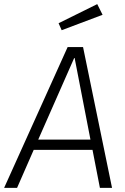

<svg xmlns="http://www.w3.org/2000/svg" viewBox="-47 -914 608 934"><path d="M403 -185H117L36 0H-27L282 -685H357L498 0H439ZM139 -235H393L316 -632H314ZM238 -801 426 -894 452 -842 253 -767Z"/></svg>

Font: Glekhifnjqigglhiwekvrgaqftz
Style: Regular
Weight: 300
Italic angle: -8°
Designer: Carrois Corporate & Edenspiekermann
Foundry: Carrois Corporate GbR & Edenspiekermann AG
Version: Version 2.001